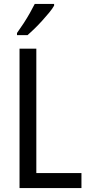

<svg xmlns="http://www.w3.org/2000/svg" viewBox="-20 -963 457 983"><path d="M80 0V-714H166V-77H397V0ZM257 -934Q248 -918 231.5 -898Q215 -878 195.5 -856.5Q176 -835 156.5 -816Q137 -797 121 -783H67V-794Q85 -819 101.5 -844.5Q118 -870 132.5 -895.5Q147 -921 158 -943H257Z"/></svg>

Font: Noto Sans Arabic Condensed
Style: Regular
Weight: 400
Width: 3
Designer: Monotype Design Team, Nadine Chahine, Nizar Qandah and Khaled Hosny
Foundry: Monotype Imaging Inc.
Version: Version 2.012